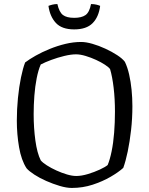

<svg xmlns="http://www.w3.org/2000/svg" viewBox="-20 -927 735 947"><path d="M334 0Q308 0 274.5 -10Q241 -20 208 -34.5Q175 -49 149 -66Q123 -83 111 -97Q85 -137 74 -201Q63 -265 63 -332Q63 -388 68.5 -443.5Q74 -499 83.5 -545Q93 -591 104 -619Q125 -635 156 -652.5Q187 -670 225 -685.5Q263 -701 302.5 -710.5Q342 -720 380 -720Q404 -720 435.5 -711Q467 -702 499.5 -687Q532 -672 558 -655Q584 -638 596 -622Q609 -595 617 -559.5Q625 -524 629 -484Q633 -444 633 -403Q633 -343 626.5 -285.5Q620 -228 610 -180Q600 -132 588 -99Q565 -78 525.5 -55Q486 -32 437 -16Q388 0 334 0ZM356 -59Q382 -59 413.5 -68.5Q445 -78 472 -90.5Q499 -103 511 -113Q522 -139 530.5 -180.5Q539 -222 543 -272.5Q547 -323 547 -376Q547 -439 540.5 -494Q534 -549 523 -586Q517 -595 498 -607.5Q479 -620 454 -631.5Q429 -643 402.5 -651Q376 -659 355 -659Q330 -659 297 -651Q264 -643 233 -631.5Q202 -620 181 -609Q169 -582 161 -541.5Q153 -501 149.5 -455Q146 -409 146 -364Q146 -296 154.5 -234Q163 -172 181 -136Q190 -125 211 -111.5Q232 -98 258.5 -86Q285 -74 310.5 -66.5Q336 -59 356 -59ZM346 -782Q285 -782 255.5 -814Q226 -846 219 -898Q226 -901 238 -904Q250 -907 263 -907Q272 -867 290.5 -853Q309 -839 346 -839Q382 -839 401.5 -852.5Q421 -866 429 -907Q444 -907 456 -904Q468 -901 474 -898Q467 -843 436.5 -812.5Q406 -782 346 -782Z"/></svg>

Font: Texturina 12pt ExtraLight
Style: Regular
Weight: 250
Designer: Guillermo Torres Carreño
Foundry: Omnibus-Type
Version: Version 1.002